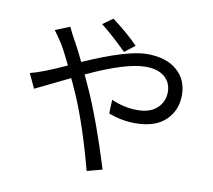

<svg xmlns="http://www.w3.org/2000/svg" viewBox="-90 -910 1180 1066"><g transform="rotate(10 500.0 -377.5)"><path d="M555 -635Q461 -726 408 -766L465 -807Q554 -740 612 -680ZM291 -441Q223 -407 98 -347L60 -429Q127 -445 261 -507Q225 -582 204 -617Q170 -669 155 -688L237 -721Q252 -687 275 -647Q298 -607 330 -539Q574 -646 683 -646Q792 -646 852.5 -593.5Q913 -541 913 -454.5Q913 -368 854.5 -312Q796 -256 683 -256Q609 -256 533 -284L536 -362Q609 -330 682.5 -330Q756 -330 794.5 -367Q833 -404 833 -457Q833 -510 795.5 -542.5Q758 -575 688 -575Q578 -575 361 -474Q387 -418 399 -391Q472 -226 551 29L465 52Q400 -194 329 -358Q299 -426 291 -441Z"/></g></svg>

Font: Swei Fan Sans CJK TC
Style: Regular
Weight: 400
Version: Version 2.130